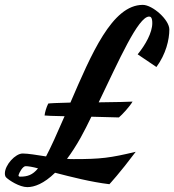

<svg xmlns="http://www.w3.org/2000/svg" viewBox="-136 -726 715 788"><path d="M408 -309C401 -308 339 -307 269 -306C352 -478 431 -658 476 -658C482 -658 489 -655 489 -631C489 -592 461 -542 429 -503L506 -451C545 -504 559 -563 559 -605C559 -645 490 -706 450 -706C324 -706 239 -504 153 -305C103 -304 64 -302 62 -301C54 -285 48 -264 47 -252C50 -251 84 -250 129 -249C97 -175 73 -122 53 -84C14 -90 -21 -96 -43 -96C-73 -96 -116 -49 -116 -14C-116 -7 -114 -1 -111 2C-99 14 -56 42 -24 42C5 42 44 28 90 -17C156 0 237 21 313 30C313 30 356 -16 421 -103C316 -78 279 -73 167 -73C158 -73 149 -73 139 -74C157 -98 176 -127 195 -161C209 -187 225 -217 239 -247L352 -244C365 -255 396 -288 408 -309ZM-53 -1C-59 -1 -60 -3 -60 -7C-58 -16 -43 -44 -31 -44C-20 -44 -2 -41 20 -35C-2 -8 -23 -1 -53 -1Z"/></svg>

Font: Yesteryear
Style: Regular
Weight: 400
Designer: Astigmatic (AOETI)
Foundry: Astigmatic (AOETI)
Version: Version 1.000